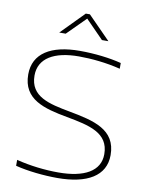

<svg xmlns="http://www.w3.org/2000/svg" viewBox="-96 -947 775 1023"><g transform="rotate(10 291.5 -435.5)"><path d="M513 -622V-653C451 -669 369 -679 288 -679C132 -679 38 -622 38 -508C38 -372 155 -343 280 -320C405 -297 511 -275 511 -159C511 -67 426 -21 286 -21C215 -21 133 -30 59 -49V-17C125 0 213 9 286 9C447 9 545 -47 545 -160C545 -299 424 -326 289 -351C177 -372 72 -393 72 -508C72 -602 155 -649 288 -649C356 -649 437 -641 513 -622ZM162 -756H197L296 -855L393 -756H428L306 -880H284Z"/></g></svg>

Font: LT Wave Alt Thin
Style: Regular
Weight: 100
Designer: Daniel Lyons
Version: Version 2.5 (Glyphs App)